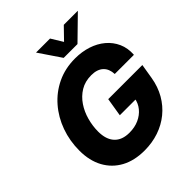

<svg xmlns="http://www.w3.org/2000/svg" viewBox="-258 -1097 1259 1259"><g transform="rotate(-45 371.0 -468.0)"><path d="M343.8 11.2Q249.5 11.2 181.9 -25.6Q114.3 -62.5 77.4 -130.1Q40.5 -197.8 40.5 -290.5Q40.5 -381.3 69.6 -462.2Q98.6 -543 152.6 -605.2Q206.5 -667.5 281.2 -703.1Q356 -738.8 447.8 -738.8Q510.7 -738.8 564.9 -721.2Q619.1 -703.6 659.2 -669.9Q699.2 -636.2 720.5 -588.9Q741.7 -541.5 737.8 -482.4H560.1Q559.1 -506.3 551.5 -525.6Q543.9 -544.9 529.5 -558.3Q515.1 -571.8 494.1 -578.9Q473.1 -585.9 445.3 -585.9Q387.7 -585.9 344.7 -559.8Q301.8 -533.7 272.9 -490.7Q244.1 -447.8 230 -395.8Q215.8 -343.8 215.8 -292.5Q215.8 -219.7 251.7 -180.7Q287.6 -141.6 356 -141.6Q405.8 -141.6 444.6 -159.2Q483.4 -176.8 508.3 -207.3Q533.2 -237.8 539.6 -276.9L574.7 -267.6H392.1L413.1 -396H729.5L712.4 -292.5Q700.7 -222.7 668.5 -166.5Q636.2 -110.4 587.4 -70.6Q538.6 -30.8 476.6 -9.8Q414.6 11.2 343.8 11.2ZM424.3 -946.8 473.6 -866.2 551.8 -946.8H681.6L681.2 -945.8L525.9 -793.9H397.9L294.9 -945.8V-946.8Z"/></g></svg>

Font: Inter 28pt ExtraBold
Style: Italic
Weight: 800
Italic angle: -9.3988°
Designer: Rasmus Andersson
Foundry: rsms
Version: Version 4.001;git-66647c0bb